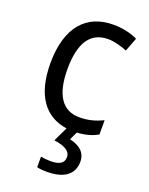

<svg xmlns="http://www.w3.org/2000/svg" viewBox="-147 -622 725 937"><g transform="rotate(20 215.5 -153.0)"><path d="M353 138C353 89 318 63 268 52L288 10C330 8 365 -2 395 -19V-93C360 -76 321 -64 274 -64C184 -64 139 -134 139 -266C139 -401 184 -471 277 -471C308 -471 347 -460 376 -448L403 -519C372 -535 325 -546 276 -546C140 -546 51 -455 51 -265C51 -95 121 -8 234 8L198 83C248 90 284 105 284 140C284 171 260 185 214 185C196 185 177 183 164 180V235C176 238 195 240 216 240C306 240 353 203 353 138Z"/></g></svg>

Font: Noto Sans Lao Looped SemiCondensed
Style: Regular
Weight: 400
Width: 4
Designer: Mark Frömberg, Ben Mitchell
Foundry: The Fontpad Ltd
Version: Version 1.002